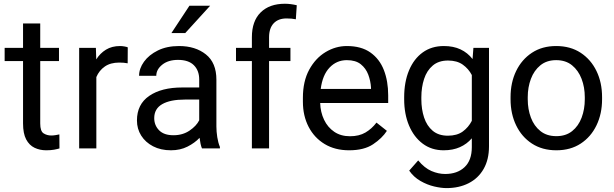

<svg xmlns="http://www.w3.org/2000/svg" viewBox="-20 -780 3228 1009"><path d="M290 -528.3V-459H191.4V-130.9Q191.4 -90.3 209.2 -79.1Q227.1 -67.9 249.5 -67.9Q260.7 -67.9 273.2 -70.1Q285.6 -72.3 292 -73.7L292.5 0Q281.7 3.4 264.4 6.6Q247.1 9.8 222.7 9.8Q189.5 9.8 161.6 -3.4Q133.8 -16.6 117.4 -47.6Q101.1 -78.6 101.1 -131.3V-459H4.4V-528.3H101.1V-656.7H191.4V-528.3Z M651.4 -531.2 650.9 -447.3Q630.9 -451.2 606.9 -451.2Q560.5 -451.2 530.8 -430.4Q501 -409.7 486.3 -375V0H396V-528.3H483.9L485.8 -467.8Q505.9 -500 536.9 -519Q567.9 -538.1 611.3 -538.1Q621.1 -538.1 633.8 -535.9Q646.5 -533.7 651.4 -531.2Z M1041.5 0Q1037.1 -9.8 1033.9 -24.7Q1030.8 -39.6 1028.8 -55.7Q1003.4 -28.8 965.3 -9.5Q927.2 9.8 878.4 9.8Q824.7 9.8 784.4 -11.2Q744.1 -32.2 721.9 -67.6Q699.7 -103 699.7 -147Q699.7 -231.9 764.2 -276.1Q828.6 -320.3 937.5 -320.3H1026.9V-362.3Q1026.9 -409.2 998.8 -437.3Q970.7 -465.3 915.5 -465.3Q864.3 -465.3 832.8 -440.2Q801.3 -415 801.3 -381.8H710.9Q710.9 -419.9 736.8 -455.8Q762.7 -491.7 809.8 -514.9Q856.9 -538.1 920.9 -538.1Q1006.8 -538.1 1062 -494.1Q1117.2 -450.2 1117.2 -361.3V-115.2Q1117.2 -88.9 1121.8 -59.1Q1126.5 -29.3 1135.7 -7.8V0ZM891.6 -69.3Q940.4 -69.3 976.3 -93.8Q1012.2 -118.2 1026.9 -147.9V-256.8H952.1Q874.5 -256.8 832.5 -232.7Q790.5 -208.5 790.5 -159.2Q790.5 -121.6 815.9 -95.5Q841.3 -69.3 891.6 -69.3ZM880.9 -606.4 975.6 -750H1084.5L953.6 -606.4Z M1394 0H1303.7V-459H1220.2V-528.3H1303.7V-584Q1303.7 -669.4 1349.9 -714.8Q1396 -760.3 1477.1 -760.3Q1506.8 -760.3 1539.6 -752.4L1534.7 -678.7Q1514.2 -683.1 1485.8 -683.1Q1442.4 -683.1 1418.2 -657.5Q1394 -631.8 1394 -584V-528.3H1506.3V-459H1394Z M1814.5 9.8Q1740.7 9.8 1686.3 -22.9Q1631.8 -55.7 1601.8 -113.5Q1571.8 -171.4 1571.8 -245.6V-266.1Q1571.8 -352.5 1604.7 -413.3Q1637.7 -474.1 1690.7 -506.1Q1743.7 -538.1 1802.7 -538.1Q1878.4 -538.1 1926.5 -504.2Q1974.6 -470.2 1997.3 -411.9Q2020 -353.5 2020 -279.3V-238.8H1662.6Q1664.1 -190.4 1683.1 -150.6Q1702.1 -110.8 1736.6 -87.4Q1771 -64 1819.3 -64Q1867.2 -64 1900.4 -83.5Q1933.6 -103 1958.5 -135.7L2013.2 -92.3Q1987.8 -53.2 1940.4 -21.7Q1893.1 9.8 1814.5 9.8ZM1802.7 -463.9Q1749 -463.9 1711.9 -424.8Q1674.8 -385.7 1665.5 -312.5H1929.7V-319.3Q1927.7 -354.5 1915.3 -387.7Q1902.8 -420.9 1876 -442.4Q1849.1 -463.9 1802.7 -463.9Z M2104 -258.3V-268.6Q2104 -349.1 2129.4 -409.9Q2154.8 -470.7 2201.4 -504.4Q2248 -538.1 2312.5 -538.1Q2362.8 -538.1 2400.1 -520.5Q2437.5 -502.9 2463.4 -469.7L2467.8 -528.3H2549.8V-11.2Q2549.8 58.6 2521.5 107.9Q2493.2 157.2 2442.6 182.9Q2392.1 208.5 2326.2 208.5Q2298.8 208.5 2262 200Q2225.1 191.4 2189.7 171.1Q2154.3 150.9 2130.4 116.7L2177.7 63Q2210.9 103 2247.3 118.7Q2283.7 134.3 2319.3 134.3Q2383.3 134.3 2421.4 98.4Q2459.5 62.5 2459.5 -6.8V-53.2Q2433.6 -22.9 2396.7 -6.6Q2359.9 9.8 2311.5 9.8Q2248 9.8 2201.4 -25.1Q2154.8 -60.1 2129.4 -120.6Q2104 -181.2 2104 -258.3ZM2194.3 -268.6V-258.3Q2194.3 -206.1 2208.7 -162.4Q2223.1 -118.7 2253.9 -92.8Q2284.7 -66.9 2333.5 -66.9Q2381.8 -66.9 2411.9 -88.9Q2441.9 -110.8 2459.5 -145V-385.7Q2442.4 -418.5 2412.1 -440.2Q2381.8 -461.9 2334.5 -461.9Q2285.2 -461.9 2254.2 -435.5Q2223.1 -409.2 2208.7 -365.2Q2194.3 -321.3 2194.3 -268.6Z M2663.1 -258.3V-269.5Q2663.1 -346.2 2692.4 -406.7Q2721.7 -467.3 2775.4 -502.7Q2829.1 -538.1 2902.8 -538.1Q2977.5 -538.1 3031.5 -502.7Q3085.4 -467.3 3114.7 -406.7Q3144 -346.2 3144 -269.5V-258.3Q3144 -182.1 3114.7 -121.3Q3085.4 -60.5 3031.7 -25.4Q2978 9.8 2903.8 9.8Q2829.6 9.8 2775.6 -25.4Q2721.7 -60.5 2692.4 -121.3Q2663.1 -182.1 2663.1 -258.3ZM2753.4 -269.5V-258.3Q2753.4 -206.1 2770 -161.9Q2786.6 -117.7 2820.1 -91.1Q2853.5 -64.5 2903.8 -64.5Q2953.6 -64.5 2986.8 -91.1Q3020 -117.7 3036.6 -161.9Q3053.2 -206.1 3053.2 -258.3V-269.5Q3053.2 -321.3 3036.4 -365.5Q3019.5 -409.7 2986.3 -436.8Q2953.1 -463.9 2902.8 -463.9Q2853 -463.9 2819.8 -436.8Q2786.6 -409.7 2770 -365.5Q2753.4 -321.3 2753.4 -269.5Z"/></svg>

Font: Vazirmatn RD FD
Style: Regular
Weight: 400
Designer: Saber Rastikerdar
Foundry: Saber Rastikerdar
Version: Version 33.003